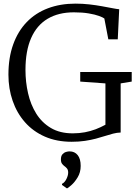

<svg xmlns="http://www.w3.org/2000/svg" viewBox="-20 -771 760 1059"><path d="M375.5 11Q292.5 11 227.5 -17.5Q162.5 -46 117.8 -96.8Q73 -147.5 49.8 -214.8Q26.5 -282 26.5 -359Q26.5 -453 52.8 -526Q79 -599 127.5 -649.2Q176 -699.5 244.2 -725.2Q312.5 -751 396.5 -751Q435 -751 472.5 -746.8Q510 -742.5 542.8 -736.5Q575.5 -730.5 600.2 -725.8Q625 -721 637.5 -720L629.5 -554H577.5L555.5 -669Q548 -675 526.2 -683Q504.5 -691 469.5 -697Q434.5 -703 387.5 -703Q302.5 -703 242.8 -667.5Q183 -632 151.8 -561.2Q120.5 -490.5 120.5 -385Q120.5 -319 134.8 -256.5Q149 -194 180 -144.2Q211 -94.5 260.8 -65Q310.5 -35.5 381.5 -35.5Q417 -35.5 448.5 -41.5Q480 -47.5 508 -58.2Q536 -69 561.5 -83V-311L422.5 -321V-374H706.5V-321L645.5 -311V-40Q625 -39.5 604 -34Q583 -28.5 559.5 -21Q536 -13.5 508.8 -6.2Q481.5 1 448.5 6Q415.5 11 375.5 11ZM425 144Q425 179.5 408.5 206.8Q392 234 373.8 250Q355.5 266 350 268H349L322 249V243Q337 235.5 346.5 216Q356 196.5 356 181Q356 166 349.2 158Q342.5 150 335 145Q327.5 139.5 321.8 131.5Q316 123.5 316 108Q316 89.5 324.5 80Q333 70.5 344 67.2Q355 64 362 64H364Q392 64 408.5 84.5Q425 105 425 144Z"/></svg>

Font: Merriweather Light
Style: Regular
Weight: 300
Designer: Eben Sorkin
Foundry: Eben Sorkin
Version: Version 2.100